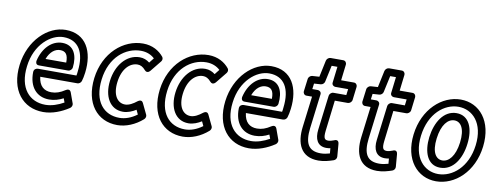

<svg xmlns="http://www.w3.org/2000/svg" viewBox="-58 -946 3321 1279"><g transform="rotate(10 1602.0 -306.5)"><path d="M110 -245C128 -395 231 -478 317 -478C418 -478 465 -400 449 -270C448 -260 447 -248 445 -241H185C174 -241 157 -234 157 -213C155 -115 207 -52 293 -52C327 -52 360 -62 388 -77L398 -50C359 -28 316 -13 274 -13C167 -13 91 -94 110 -245ZM60 -245C39 -72 130 37 268 37C330 37 391 12 441 -21C450 -27 457 -41 453 -52L427 -124C418 -148 398 -137 391 -133C359 -112 331 -102 299 -102C249 -102 216 -130 209 -191H460C471 -191 483 -199 487 -211C492 -226 496 -247 499 -270C517 -414 461 -528 323 -528C202 -528 81 -415 60 -245ZM187 -264H384C399 -264 411 -278 412 -289C422 -372 394 -439 315 -439C246 -439 187 -382 166 -292C164 -282 166 -264 187 -264ZM223 -314C243 -367 277 -389 309 -389C346 -389 364 -369 363 -314Z M615 -245C634 -398 737 -478 840 -478C881 -478 912 -463 933 -443L907 -410C888 -425 866 -434 840 -434C750 -434 684 -351 671 -245C658 -140 702 -57 791 -57C824 -57 855 -71 879 -86L893 -56C854 -27 813 -13 775 -13C670 -13 596 -92 615 -245ZM565 -245C544 -72 633 37 769 37C827 37 889 12 940 -33C948 -40 953 -54 948 -64L913 -137C902 -161 882 -147 876 -143C851 -123 823 -107 797 -107C747 -107 710 -154 721 -245C732 -337 782 -384 834 -384C853 -384 870 -376 888 -355C905 -336 921 -353 926 -359L985 -432C992 -441 993 -454 986 -463C957 -499 910 -528 846 -528C713 -528 587 -420 565 -245Z M1058 -245C1077 -398 1180 -478 1283 -478C1324 -478 1355 -463 1376 -443L1350 -410C1331 -425 1309 -434 1283 -434C1193 -434 1127 -351 1114 -245C1101 -140 1145 -57 1234 -57C1267 -57 1298 -71 1322 -86L1336 -56C1297 -27 1256 -13 1218 -13C1113 -13 1039 -92 1058 -245ZM1008 -245C987 -72 1076 37 1212 37C1270 37 1332 12 1383 -33C1391 -40 1396 -54 1391 -64L1356 -137C1345 -161 1325 -147 1319 -143C1294 -123 1266 -107 1240 -107C1190 -107 1153 -154 1164 -245C1175 -337 1225 -384 1277 -384C1296 -384 1313 -376 1331 -355C1348 -336 1364 -353 1369 -359L1428 -432C1435 -441 1436 -454 1429 -463C1400 -499 1353 -528 1289 -528C1156 -528 1030 -420 1008 -245Z M1501 -245C1519 -395 1622 -478 1708 -478C1809 -478 1856 -400 1840 -270C1839 -260 1838 -248 1836 -241H1576C1565 -241 1548 -234 1548 -213C1546 -115 1598 -52 1684 -52C1718 -52 1751 -62 1779 -77L1789 -50C1750 -28 1707 -13 1665 -13C1558 -13 1482 -94 1501 -245ZM1451 -245C1430 -72 1521 37 1659 37C1721 37 1782 12 1832 -21C1841 -27 1848 -41 1844 -52L1818 -124C1809 -148 1789 -137 1782 -133C1750 -112 1722 -102 1690 -102C1640 -102 1607 -130 1600 -191H1851C1862 -191 1874 -199 1878 -211C1883 -226 1887 -247 1890 -270C1908 -414 1852 -528 1714 -528C1593 -528 1472 -415 1451 -245ZM1578 -264H1775C1790 -264 1802 -278 1803 -289C1813 -372 1785 -439 1706 -439C1637 -439 1578 -382 1557 -292C1555 -282 1557 -264 1578 -264ZM1614 -314C1634 -367 1668 -389 1700 -389C1737 -389 1755 -369 1754 -314Z M2039 -166 2068 -400C2070 -415 2057 -425 2046 -425H2008L2013 -463L2058 -466C2071 -467 2082 -478 2084 -489L2108 -600H2147L2134 -491C2132 -476 2145 -466 2156 -466H2243L2238 -425H2151C2136 -425 2124 -411 2123 -400L2094 -166C2086 -103 2107 -55 2167 -55C2176 -55 2187 -56 2195 -58L2198 -23C2177 -17 2158 -13 2136 -13C2052 -13 2027 -65 2039 -166ZM1989 -166C1975 -55 2009 37 2130 37C2169 37 2204 26 2231 17C2243 13 2251 1 2250 -11L2243 -96C2240 -128 2214 -116 2210 -114C2200 -110 2183 -105 2173 -105C2149 -105 2138 -113 2144 -166L2169 -375H2257C2268 -375 2283 -385 2285 -400L2296 -491C2297 -502 2289 -516 2274 -516H2187L2200 -625C2201 -636 2193 -650 2178 -650H2092C2080 -650 2067 -640 2064 -627L2040 -514L1992 -511C1981 -510 1968 -500 1966 -486L1955 -400C1954 -389 1962 -375 1977 -375H2015Z M2435 -166 2464 -400C2466 -415 2453 -425 2442 -425H2404L2409 -463L2454 -466C2467 -467 2478 -478 2480 -489L2504 -600H2543L2530 -491C2528 -476 2541 -466 2552 -466H2639L2634 -425H2547C2532 -425 2520 -411 2519 -400L2490 -166C2482 -103 2503 -55 2563 -55C2572 -55 2583 -56 2591 -58L2594 -23C2573 -17 2554 -13 2532 -13C2448 -13 2423 -65 2435 -166ZM2385 -166C2371 -55 2405 37 2526 37C2565 37 2600 26 2627 17C2639 13 2647 1 2646 -11L2639 -96C2636 -128 2610 -116 2606 -114C2596 -110 2579 -105 2569 -105C2545 -105 2534 -113 2540 -166L2565 -375H2653C2664 -375 2679 -385 2681 -400L2692 -491C2693 -502 2685 -516 2670 -516H2583L2596 -625C2597 -636 2589 -650 2574 -650H2488C2476 -650 2463 -640 2460 -627L2436 -514L2388 -511C2377 -510 2364 -500 2362 -486L2351 -400C2350 -389 2358 -375 2373 -375H2411Z M2775 -245C2794 -399 2894 -478 2988 -478C3083 -478 3164 -398 3145 -245C3126 -93 3026 -13 2931 -13C2837 -13 2756 -93 2775 -245ZM2725 -245C2704 -71 2799 37 2925 37C3052 37 3174 -71 3195 -245C3216 -420 3122 -528 2995 -528C2869 -528 2746 -419 2725 -245ZM2831 -245C2819 -144 2850 -57 2937 -57C3024 -57 3077 -143 3089 -245C3102 -347 3070 -434 2983 -434C2896 -434 2844 -347 2831 -245ZM2881 -245C2893 -341 2934 -384 2977 -384C3020 -384 3051 -341 3039 -245C3027 -151 2986 -107 2943 -107C2900 -107 2869 -150 2881 -245Z"/></g></svg>

Font: Falling Sky
Style: CondOuObl
Weight: 400
Designer: Paul D. Hunt
Foundry: Adobe Systems Incorporated
Version: Version 1.02